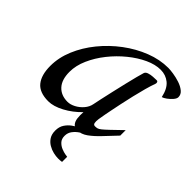

<svg xmlns="http://www.w3.org/2000/svg" viewBox="-261 -918 1360 1360"><g transform="rotate(45 419.0 -238.0)"><path d="M206.1 27.8Q117.7 27.8 78.4 -20.5Q39.1 -68.8 39.1 -160.2Q39.1 -243.2 74 -326.4Q108.9 -409.7 169.4 -484.1Q230 -558.6 307.4 -616.5Q384.8 -674.3 470.7 -707.8Q556.6 -741.2 641.1 -741.2Q660.2 -741.2 692.6 -736.3Q725.1 -731.4 758.5 -720.5Q792 -709.5 814.9 -690.9Q837.9 -672.4 837.9 -645Q837.9 -630.4 822.3 -612.1Q806.6 -593.8 786.9 -579.6Q767.1 -565.4 753.9 -562Q738.8 -632.3 700.9 -663.1Q663.1 -693.8 611.8 -693.8Q558.6 -693.8 497.8 -665.8Q437 -637.7 378.2 -589.8Q319.3 -542 271.2 -481.4Q223.1 -420.9 194.1 -355Q165 -289.1 165 -226.1Q165 -147.5 202.9 -106.7Q240.7 -65.9 305.2 -65.9Q333 -65.9 363.8 -82Q394.5 -98.1 417.7 -125.2Q440.9 -152.3 446.8 -184.1Q450.7 -204.6 460 -247.1Q469.2 -289.6 481.2 -341.8Q493.2 -394 505.4 -445.6Q517.6 -497.1 527.8 -536.4Q538.1 -575.7 543 -590.8Q547.4 -605.5 566.4 -611.8Q585.4 -618.2 607.9 -619.6Q630.4 -621.1 644 -621.1Q657.2 -621.1 657.2 -605Q657.2 -599.1 655.8 -597.2Q643.6 -564.5 630.9 -518.1Q618.2 -471.7 606.2 -420.7Q594.2 -369.6 584.2 -322.3Q574.2 -274.9 567.1 -239Q560.1 -203.1 557.1 -188Q551.8 -160.6 548.1 -136Q544.4 -111.3 547.6 -96.2Q550.8 -81.1 564.9 -81.1Q578.6 -81.1 588.6 -83.7Q598.6 -86.4 614 -98.6Q629.4 -110.8 658.4 -138.4Q687.5 -166 738.8 -215.8V-161.1Q691.4 -111.3 651.1 -68.4Q610.8 -25.4 573.7 1.2Q536.6 27.8 499 27.8Q469.2 27.8 455.1 10.7Q440.9 -6.3 437.7 -34.2Q434.6 -62 437 -94.2Q384.8 -40 321.3 -6.1Q257.8 27.8 206.1 27.8ZM542 265.1Q520.5 265.1 494.1 259Q467.8 252.9 443.4 238.5Q418.9 224.1 403.3 200Q387.7 175.8 387.7 139.2Q387.7 101.1 405.3 74.7Q422.9 48.3 446.3 31.7Q469.7 15.1 488.5 6.3Q507.3 -2.4 509.8 -4.9H582Q581.5 -4.9 563.2 2.9Q544.9 10.7 521 26.1Q497.1 41.5 479 64.7Q460.9 87.9 460.9 119.1Q460.9 149.9 478 168.2Q495.1 186.5 518.1 195.8Q541 205.1 559.1 208Q577.1 210.9 579.1 210.9V262.2Q562.5 265.1 542 265.1Z"/></g></svg>

Font: Norican
Style: Regular
Weight: 400
Designer: Vernon Adams
Foundry: Vernon Adams
Version: Version 1.100; ttfautohint (v1.8.4.7-5d5b);gftools[0.9.33]